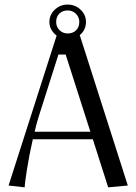

<svg xmlns="http://www.w3.org/2000/svg" viewBox="-20 -803 590 831"><path d="M272.9 -658.2Q295.4 -658.2 309.3 -671.9Q323.2 -685.5 323.2 -708Q323.2 -729 308.6 -743.4Q293.9 -757.8 272.9 -757.8Q250.5 -757.8 236.8 -744.1Q223.1 -730.5 223.1 -708Q223.1 -687 237.5 -672.6Q252 -658.2 272.9 -658.2ZM352.1 -708Q352.1 -673.3 325.2 -650.9L533.2 0L448.2 7.8L381.8 -200.2H122.1Q106.4 -131.8 96.7 -69.8Q86.9 -7.8 86.9 7.8L17.1 0L225.1 -648.9Q193.8 -673.3 193.8 -708Q193.8 -738.8 217 -761Q240.2 -783.2 272.9 -783.2Q305.7 -783.2 328.9 -761Q352.1 -738.8 352.1 -708ZM232.9 -566.9 147 -296.9Q138.2 -268.6 129.9 -232.9H371.1L264.2 -566.9Z"/></svg>

Font: Resagokr
Style: Regular
Weight: 500
Designer: gluk
Foundry: gluk
Version: Version 0.95